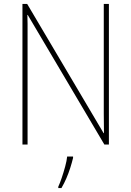

<svg xmlns="http://www.w3.org/2000/svg" viewBox="-20 -734 667 975"><path d="M533 0H510L121 -658H119Q120 -635 120 -613Q120 -591 120 -568.5Q120 -546 120 -519V0H94V-714H118L506 -58H508Q508 -83 507.5 -108Q507 -133 507 -156.5Q507 -180 507 -200V-714H533ZM351 68Q345 93 336.5 119.5Q328 146 317 171.5Q306 197 292 221H276V214Q284 197 293.5 169Q303 141 311 111.5Q319 82 321 61H351Z"/></svg>

Font: Noto Sans Khmer SemiCondensed Thin
Style: Regular
Weight: 250
Width: 4
Designer: Danh Hong and the Monotype Design Team
Foundry: Monotype Imaging Inc.
Version: Version 2.004